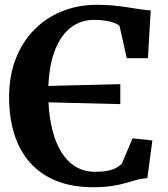

<svg xmlns="http://www.w3.org/2000/svg" viewBox="-20 -771 703 802"><path d="M369 11Q282 11 216.2 -15.2Q150.5 -41.5 106.2 -91Q62 -140.5 40 -209.8Q18 -279 18 -364.5Q18 -453.5 45.5 -524.8Q73 -596 122.8 -646.5Q172.5 -697 239.5 -724Q306.5 -751 385.5 -751Q421.5 -751 452.5 -748Q483.5 -745 510.5 -740.8Q537.5 -736.5 562 -732.8Q586.5 -729 609.5 -727.5L598 -528H509.5L479.5 -662Q473 -669 458.8 -674.8Q444.5 -680.5 423 -684.2Q401.5 -688 372.5 -688Q319 -688 277.5 -657.2Q236 -626.5 211 -565Q186 -503.5 182 -412L482.5 -419.5V-336L182.5 -343.5Q185.5 -281 198.8 -228Q212 -175 236 -136Q260 -97 295.2 -75.2Q330.5 -53.5 377.5 -53.5Q410 -53.5 431.2 -58Q452.5 -62.5 466 -70.2Q479.5 -78 489 -87L533.5 -193L616.5 -184.5L595.5 -27Q571.5 -25.5 550.5 -19.5Q529.5 -13.5 505.2 -6.5Q481 0.5 448.2 5.8Q415.5 11 369 11Z"/></svg>

Font: Merriweather 20pt
Style: Bold
Weight: 700
Version: Version 2.100